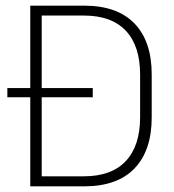

<svg xmlns="http://www.w3.org/2000/svg" viewBox="-20 -659 616 679"><path d="M6 -315V-347.5H308V-315ZM112.5 0V-35.5H276.5Q374.5 -35.5 425 -89.5Q475.5 -143.5 475.5 -244.5V-395Q475.5 -496.5 425 -550.2Q374.5 -604 276.5 -604H111.5V-639H277.5Q394.5 -639 455.5 -576Q516.5 -513 516.5 -395.5V-244Q516.5 -126.5 455.5 -63.2Q394.5 0 277.5 0ZM87 0V-639H127.5V0Z"/></svg>

Font: Anek Gujarati ExtraLight
Style: Regular
Weight: 250
Version: Version 1.003